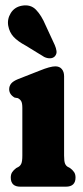

<svg xmlns="http://www.w3.org/2000/svg" viewBox="-20 -702 311 722"><path d="M221 -415.5V-117Q221 -95.5 224.5 -87Q228 -78.5 235 -74.5L243.5 -70Q253.5 -62.5 258.8 -54.5Q264 -46.5 264 -34.5Q264 0 227.5 0H56.5Q20.5 0 20.5 -34.5Q20.5 -46.5 25.8 -54.5Q31 -62.5 41 -70L49.5 -74.5Q56.5 -78.5 60.2 -87Q64 -95.5 64 -117V-296Q64 -313.5 60 -321Q56 -328.5 47 -333L35 -335Q14.5 -347 14.5 -366.5Q14.5 -378.5 22 -387.8Q29.5 -397 48 -404.5L129.5 -436.5Q169 -452.5 188 -452.5Q204 -452.5 212.5 -442.2Q221 -432 221 -415.5ZM151.5 -607 186 -532.5Q191 -521 192.5 -510.2Q194 -499.5 186.5 -490.5Q179.5 -483 168.2 -482.8Q157 -482.5 146 -488L77.5 -530Q46 -547 30.8 -563.8Q15.5 -580.5 11 -605Q6.5 -630 20.5 -652.8Q34.5 -675.5 62 -680.5Q95 -686.5 115.5 -665.2Q136 -644 151.5 -607Z"/></svg>

Font: Fraunces 144pt SuperSoft
Style: Bold
Weight: 700
Version: Version 1.000;[b76b70a41]